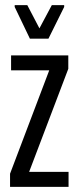

<svg xmlns="http://www.w3.org/2000/svg" viewBox="-20 -725 305 745"><path d="M19 0V-51L171 -452H23V-510H245V-458L93 -58H246V0ZM96 -575 37 -698V-705H86L133 -615L181 -705H229V-698L168 -575Z"/></svg>

Font: Saira UltraCondensed Medium
Style: Regular
Weight: 500
Width: 1
Designer: Hector Gatti with collaboration of the Omnibus-Type team
Foundry: Omnibus-Type
Version: Version 1.101